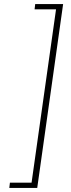

<svg xmlns="http://www.w3.org/2000/svg" viewBox="-20 -820 353 949"><path d="M164 109H26L29 83H136L257 -774H151L154 -800H292Z"/></svg>

Font: FiraGO UltraLight
Style: Italic
Weight: 200
Italic angle: -8°
Designer: bBox Type GmbH
Foundry: bBox Type GmbH
Version: Version 1.001